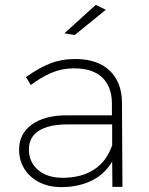

<svg xmlns="http://www.w3.org/2000/svg" viewBox="-20 -763 607 784"><path d="M439 0 438 -103Q406 -50 352.5 -24.5Q299 1 230 1Q179 1 140 -19Q101 -39 79.5 -73.5Q58 -108 58 -152Q58 -217 110 -254.5Q162 -292 252 -292H437V-343Q436 -410 397 -447Q358 -484 281 -484Q234 -484 192 -466.5Q150 -449 106 -416L86 -448Q137 -485 184 -503.5Q231 -522 287 -522Q378 -522 427.5 -475Q477 -428 478 -346L480 0ZM438 -170V-255H256Q179 -255 138.5 -229Q98 -203 98 -153Q98 -101 135.5 -69Q173 -37 236 -37Q311 -37 363 -70Q415 -103 438 -170ZM371 -743 412 -723 285 -620 243 -627Z"/></svg>

Font: Montserrat arm2 ExtraLight
Style: Regular
Weight: 275
Designer: Julieta Ulanovsky
Foundry: Julieta Ulanovsky
Version: Version 6.000